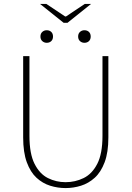

<svg xmlns="http://www.w3.org/2000/svg" viewBox="-20 -946 670 978"><path d="M314 12Q274 12 235.5 0Q197 -12 166 -40.5Q135 -69 116.5 -119.5Q98 -170 98 -246V-660H130V-254Q130 -163 156 -111.5Q182 -60 224 -39Q266 -18 314 -18Q363 -18 406 -39Q449 -60 475.5 -111.5Q502 -163 502 -254V-660H532V-246Q532 -170 513 -119.5Q494 -69 462.5 -40.5Q431 -12 392.5 0Q354 12 314 12ZM218 -728Q205 -728 195.5 -736.5Q186 -745 186 -760Q186 -775 195.5 -783.5Q205 -792 218 -792Q232 -792 241 -783.5Q250 -775 250 -760Q250 -745 241 -736.5Q232 -728 218 -728ZM410 -728Q397 -728 387.5 -736.5Q378 -745 378 -760Q378 -775 387.5 -783.5Q397 -792 410 -792Q424 -792 433 -783.5Q442 -775 442 -760Q442 -745 433 -736.5Q424 -728 410 -728ZM304 -830 184 -926H216L312 -862H316L412 -926H444L324 -830Z"/></svg>

Font: Source Sans 3 VF
Style: Regular
Weight: 200
Designer: Paul D. Hunt
Foundry: Adobe
Version: Version 3.046;hotconv 1.0.118;makeotfexe 2.5.65603